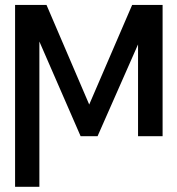

<svg xmlns="http://www.w3.org/2000/svg" viewBox="-20 -542 706 764"><path d="M335 -126 505.9 -522.5H598.6L368.2 0H300.8L73.2 -522.5H165ZM136.7 -522.5V201.2H40V-522.5ZM529.3 0V-522.5H627V0Z"/></svg>

Font: Inter Display V
Style: Regular
Weight: 400
Designer: Rasmus Andersson
Foundry: rsms
Version: Version 3.015;git-src